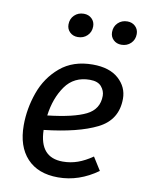

<svg xmlns="http://www.w3.org/2000/svg" viewBox="-87 -829 691 903"><g transform="rotate(10 258.5 -377.5)"><path d="M148 -196Q151 -65 262 -65Q299 -65 333 -77Q367 -89 403 -114L442 -52Q353 12 253 12Q157 12 104.5 -44.5Q52 -101 52 -202Q52 -281 79.5 -358.5Q107 -436 168 -487.5Q229 -539 323 -539Q403 -539 446.5 -500Q490 -461 490 -405Q490 -304 400 -259Q310 -214 148 -196ZM394 -402Q394 -426 377 -446Q360 -466 322 -466Q246 -466 205 -408Q164 -350 153 -266Q277 -280 335.5 -309Q394 -338 394 -402ZM177 -705Q177 -732 195 -749.5Q213 -767 240 -767Q263 -767 278 -752.5Q293 -738 293 -716Q293 -689 275 -671.5Q257 -654 230 -654Q207 -654 192 -668.5Q177 -683 177 -705ZM385 -705Q385 -732 403 -749.5Q421 -767 448 -767Q471 -767 486 -752.5Q501 -738 501 -716Q501 -689 483 -671.5Q465 -654 438 -654Q415 -654 400 -668.5Q385 -683 385 -705Z"/></g></svg>

Font: FiraGO
Style: Italic
Weight: 400
Italic angle: -8°
Designer: bBox Type GmbH
Foundry: bBox Type GmbH
Version: Version 1.001